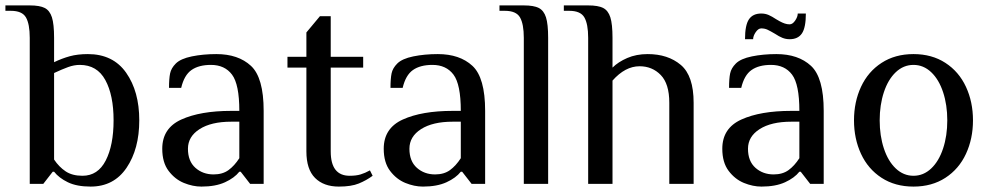

<svg xmlns="http://www.w3.org/2000/svg" viewBox="-38 -680 3663 710"><path d="M162 -45H157L122 0H72V-540Q72 -591 58 -615.5Q44 -640 2 -640H-18V-660H72Q109 -660 127.5 -650.5Q146 -641 154 -616Q162 -591 162 -540V-450Q191 -464 220 -472Q249 -480 287 -480Q380 -480 428.5 -411Q477 -342 477 -235Q477 -129 430 -59.5Q383 10 297 10Q246 10 213 -6Q180 -22 162 -45ZM382 -235Q382 -328 351.5 -384Q321 -440 257 -440Q236 -440 214 -432Q192 -424 162 -410V-90Q180 -63 204.5 -46.5Q229 -30 267 -30Q324 -30 353 -86.5Q382 -143 382 -235Z M562 -130Q562 -206 632.5 -238Q703 -270 817 -270H847Q847 -368 820 -404Q793 -440 742 -440Q697 -440 670 -421Q643 -402 632 -355H587Q587 -389 591 -408.5Q595 -428 612 -445Q630 -463 671.5 -471.5Q713 -480 762 -480Q843 -480 890 -436.5Q937 -393 937 -270V0H887L852 -45H847Q829 -22 794 -6Q759 10 707 10Q675 10 642 -3.5Q609 -17 585.5 -48Q562 -79 562 -130ZM847 -95V-230H817Q743 -230 700 -202.5Q657 -175 657 -130Q657 -84 684.5 -59.5Q712 -35 752 -35Q785 -35 807 -51Q829 -67 847 -95Z M1095 -120V-430H1025V-470H1095V-560L1145 -620H1185V-470H1305V-430H1185V-120Q1185 -30 1255 -30Q1279 -30 1295.5 -35Q1312 -40 1330 -50L1340 -30Q1317 -13 1289 -1.5Q1261 10 1215 10Q1159 10 1127 -22Q1095 -54 1095 -120Z M1381 -130Q1381 -206 1451.5 -238Q1522 -270 1636 -270H1666Q1666 -368 1639 -404Q1612 -440 1561 -440Q1516 -440 1489 -421Q1462 -402 1451 -355H1406Q1406 -389 1410 -408.5Q1414 -428 1431 -445Q1449 -463 1490.5 -471.5Q1532 -480 1581 -480Q1662 -480 1709 -436.5Q1756 -393 1756 -270V0H1706L1671 -45H1666Q1648 -22 1613 -6Q1578 10 1526 10Q1494 10 1461 -3.5Q1428 -17 1404.5 -48Q1381 -79 1381 -130ZM1666 -95V-230H1636Q1562 -230 1519 -202.5Q1476 -175 1476 -130Q1476 -84 1503.5 -59.5Q1531 -35 1571 -35Q1604 -35 1626 -51Q1648 -67 1666 -95Z M1899 -540Q1899 -591 1885 -615.5Q1871 -640 1829 -640H1809V-660H1899Q1936 -660 1954.5 -650.5Q1973 -641 1981 -616Q1989 -591 1989 -540V0H1899Z M2137 -540Q2137 -591 2123 -615.5Q2109 -640 2067 -640H2047V-660H2137Q2174 -660 2192.5 -650.5Q2211 -641 2219 -616Q2227 -591 2227 -540V-430Q2248 -451 2281.5 -465.5Q2315 -480 2357 -480Q2432 -480 2479.5 -440Q2527 -400 2527 -300V0H2437V-300Q2437 -370 2405.5 -402.5Q2374 -435 2327 -435Q2274 -435 2227 -382V0H2137Z M2633 -130Q2633 -206 2703.5 -238Q2774 -270 2888 -270H2918Q2918 -368 2891 -404Q2864 -440 2813 -440Q2768 -440 2741 -421Q2714 -402 2703 -355H2658Q2658 -389 2662 -408.5Q2666 -428 2683 -445Q2701 -463 2742.5 -471.5Q2784 -480 2833 -480Q2914 -480 2961 -436.5Q3008 -393 3008 -270V0H2958L2923 -45H2918Q2900 -22 2865 -6Q2830 10 2778 10Q2746 10 2713 -3.5Q2680 -17 2656.5 -48Q2633 -79 2633 -130ZM2918 -95V-230H2888Q2814 -230 2771 -202.5Q2728 -175 2728 -130Q2728 -84 2755.5 -59.5Q2783 -35 2823 -35Q2856 -35 2878 -51Q2900 -67 2918 -95ZM2777 -630Q2792 -630 2804.5 -624.5Q2817 -619 2832 -609Q2835 -607 2845 -601.5Q2855 -596 2864 -593Q2873 -590 2882 -590Q2893 -590 2902.5 -604Q2912 -618 2912 -630H2942Q2942 -578 2927.5 -556.5Q2913 -535 2882 -535Q2868 -535 2855.5 -540Q2843 -545 2828 -555Q2811 -565 2800.5 -570Q2790 -575 2777 -575Q2766 -575 2756.5 -561Q2747 -547 2747 -535H2717Q2717 -587 2731.5 -608.5Q2746 -630 2777 -630Z M3120 -235Q3120 -303 3146 -359Q3172 -415 3222 -447.5Q3272 -480 3340 -480Q3408 -480 3458 -447.5Q3508 -415 3534 -359Q3560 -303 3560 -235Q3560 -167 3534 -111Q3508 -55 3458 -22.5Q3408 10 3340 10Q3272 10 3222 -22.5Q3172 -55 3146 -111Q3120 -167 3120 -235ZM3465 -235Q3465 -292 3449.5 -339Q3434 -386 3405.5 -413Q3377 -440 3340 -440Q3303 -440 3274.5 -413Q3246 -386 3230.5 -339Q3215 -292 3215 -235Q3215 -178 3230.5 -131Q3246 -84 3274.5 -57Q3303 -30 3340 -30Q3377 -30 3405.5 -57Q3434 -84 3449.5 -131Q3465 -178 3465 -235Z"/></svg>

Font: El Messiri
Style: Regular
Weight: 400
Designer: Mohamed Gaber
Foundry: Kief Type Foundry
Version: Version 2.006